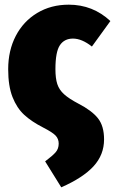

<svg xmlns="http://www.w3.org/2000/svg" viewBox="-20 -574 492 821"><path d="M452 -484 373 -375Q330 -409 292 -409Q255 -409 236 -380.5Q217 -352 217 -278Q217 -239 225 -214.5Q233 -190 254 -171Q275 -152 315 -131Q373 -101 399 -68Q425 -35 425 22Q425 88 380 137Q335 186 242 227L173 116Q205 92 218 77Q231 62 231 40Q231 20 218 6Q205 -8 164 -29Q115 -54 83.5 -83Q52 -112 33.5 -159Q15 -206 15 -278Q15 -358 47.5 -420.5Q80 -483 139 -518.5Q198 -554 274 -554Q377 -554 452 -484Z"/></svg>

Font: Fira Sans Condensed Black
Style: Regular
Weight: 900
Width: 3
Designer: Carrois Corporate & Edenspiekermann AG
Foundry: Carrois Corporate GbR & Edenspiekermann AG
Version: Version 4.203